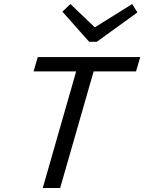

<svg xmlns="http://www.w3.org/2000/svg" viewBox="-20 -940 721 960"><path d="M292 -881.8 332 -919.9 454.1 -803.2 641.1 -919.9 667 -877.9 463.9 -731H425.8ZM147.9 -583 168.9 -654.8H681.2L660.2 -583H448.2L280.8 0H193.8L360.8 -583Z"/></svg>

Font: IntelOne Mono
Style: Italic
Weight: 400
Italic angle: -16°
Designer: Fred Shallcrass
Foundry: Frere-Jones Type LLC
Version: Version 1.200;hotconv 1.1.0;makeotfexe 2.6.0;FJTRelease1.2